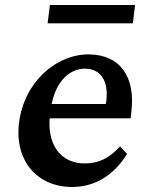

<svg xmlns="http://www.w3.org/2000/svg" viewBox="-20 -737 565 766"><path d="M268 9C355 9 433 -35 487 -123L459 -153C413 -103 371 -85 318 -85C226 -85 170 -154 178 -265H501L504 -290C521 -430 460 -519 334 -520C207 -521 76 -412 56 -247C37 -95 129 9 268 9ZM170 -644H510L519 -717H179ZM186 -322C205 -417 261 -463 318 -463C382 -463 414 -415 404 -332L402 -322Z"/></svg>

Font: TPK Tissa Web SemiBold
Style: Italic
Weight: 600
Italic angle: -7°
Designer: Jacques Le Bailly, Suppakit Chalermlarp | Katatrad Co.,Ltd.
Foundry: Jacques Le Bailly, Cadson Demak Co.,Ltd.
Version: Version 5.000;Glyphs 3.1.2 (3151)